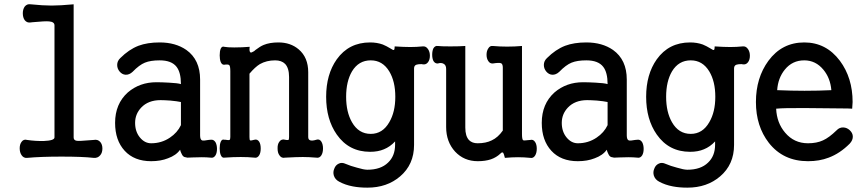

<svg xmlns="http://www.w3.org/2000/svg" viewBox="-20 -738 4040 900"><path d="M235.4 -619.1V-93.8Q235.4 -79.1 185.5 -77.1Q146.5 -76.2 107.4 -82Q90.8 -86.9 81.1 -73.2Q72.3 -61.5 72.3 -43Q72.3 -23.4 81.1 -10.7Q90.8 3.9 107.4 2Q171.9 -3.9 268.6 -3.9Q366.2 -3.9 418.9 2Q438.5 3.9 450.2 -10.7Q460 -22.5 460 -42Q460 -60.5 450.2 -72.3Q438.5 -85.9 418.9 -82L392.6 -80.1Q350.6 -76.2 339.8 -78.1Q325.2 -80.1 325.2 -93.8V-717.8Q260.7 -711.9 221.7 -711.9Q181.6 -711.9 124 -717.8Q106.4 -720.7 95.7 -707Q86.9 -694.3 86.9 -675.8Q86.9 -656.2 95.7 -643.6Q106.4 -629.9 124 -632.8L131.8 -633.8Q193.4 -639.6 210 -637.7Q235.4 -635.7 235.4 -619.1Z M824.2 -36.1Q826.2 -26.4 832 -15.6Q836.9 -4.9 844.7 -2L858.4 1L882.8 0Q912.1 -1 925.8 -1Q948.2 -1 967.8 1Q981.4 3.9 990.2 -9.8Q997.1 -21.5 997.1 -40Q997.1 -58.6 990.2 -71.3Q981.4 -85 967.8 -83L957 -82Q932.6 -77.1 926.8 -80.1Q918 -84 918 -103.5V-365.2Q918 -458 853.5 -503.9Q802.7 -539.1 728.5 -539.1Q670.9 -539.1 628.9 -523.4Q584 -505.9 543.9 -465.8Q529.3 -452.1 529.3 -433.6Q529.3 -416 541 -402.3Q552.7 -388.7 568.4 -387.7Q585.9 -386.7 601.6 -401.4Q632.8 -433.6 659.2 -444.3Q685.5 -455.1 728.5 -455.1Q784.2 -455.1 807.6 -424.8Q828.1 -398.4 828.1 -343.8Q812.5 -348.6 771.5 -350.6Q737.3 -352.5 712.9 -352.5Q634.8 -352.5 579.1 -304.7Q519.5 -251 519.5 -162.1Q519.5 -80.1 564.5 -31.2Q609.4 17.6 688.5 17.6Q733.4 17.6 767.6 3.9Q805.7 -9.8 824.2 -36.1ZM828.1 -151.4Q811.5 -116.2 776.4 -92.8Q737.3 -66.4 688.5 -66.4Q658.2 -66.4 635.7 -93.8Q613.3 -121.1 613.3 -162.1Q613.3 -203.1 641.6 -233.4Q674.8 -268.6 732.4 -268.6Q749 -268.6 778.3 -266.6Q809.6 -263.7 828.1 -259.8Z M1059.6 -404.3V-95.7Q1059.6 -84 1055.7 -82Q1051.8 -80.1 1036.1 -83H1031.2Q1020.5 -86.9 1014.6 -73.2Q1009.8 -61.5 1009.8 -43Q1009.8 -23.4 1014.6 -11.7Q1020.5 2.9 1031.2 1Q1073.2 -2 1108.4 -2Q1143.6 -2 1172.9 1Q1186.5 3.9 1195.3 -10.7Q1202.1 -22.5 1202.1 -42Q1202.1 -61.5 1195.3 -73.2Q1186.5 -86.9 1172.9 -83Q1156.2 -78.1 1152.3 -80.1Q1149.4 -82 1149.4 -95.7V-392.6Q1175.8 -423.8 1198.2 -437.5Q1229.5 -455.1 1269.5 -455.1Q1299.8 -455.1 1316.4 -438.5Q1335 -418.9 1335 -377V-95.7Q1335 -84 1332 -82Q1330.1 -81.1 1321.3 -82L1316.4 -83Q1298.8 -87.9 1289.1 -73.2Q1280.3 -61.5 1281.2 -41Q1281.2 -21.5 1290 -9.8Q1299.8 4.9 1316.4 1Q1372.1 -2 1399.4 -2Q1426.8 -2 1462.9 1Q1477.5 3.9 1486.3 -9.8Q1494.1 -22.5 1494.1 -42Q1494.1 -61.5 1486.3 -74.2Q1477.5 -87.9 1462.9 -83Q1444.3 -77.1 1434.6 -80.1Q1424.8 -83 1424.8 -95.7V-399.4Q1424.8 -468.8 1379.9 -506.8Q1341.8 -539.1 1285.2 -539.1Q1244.1 -539.1 1215.8 -527.3Q1199.2 -520.5 1177.7 -503.9L1170.9 -498L1168.9 -497.1Q1158.2 -490.2 1154.3 -492.2Q1147.5 -495.1 1150.4 -518.6Q1113.3 -515.6 1078.1 -515.6Q1045.9 -515.6 1031.2 -518.6Q1020.5 -522.5 1014.6 -509.8Q1009.8 -498 1009.8 -478.5Q1009.8 -460 1014.6 -447.3Q1020.5 -433.6 1031.2 -434.6Q1049.8 -437.5 1054.7 -432.6Q1059.6 -427.7 1059.6 -404.3Z M1920.9 -58.6V-417Q1920.9 -430.7 1931.6 -434.6Q1938.5 -437.5 1957 -437.5L1960.9 -436.5Q1976.6 -433.6 1986.3 -446.3Q1995.1 -458 1995.1 -476.6Q1995.1 -495.1 1986.3 -507.8Q1976.6 -522.5 1960.9 -520.5Q1933.6 -517.6 1903.3 -517.6Q1873 -517.6 1830.1 -520.5Q1830.1 -504.9 1826.2 -503.9Q1823.2 -502 1810.5 -510.7Q1791 -522.5 1774.4 -529.3Q1747.1 -539.1 1714.8 -539.1Q1615.2 -539.1 1558.6 -460Q1508.8 -389.6 1508.8 -284.2Q1508.8 -178.7 1558.6 -107.4Q1615.2 -26.4 1714.8 -26.4Q1752 -26.4 1779.3 -38.1Q1808.6 -49.8 1832 -75.2V-59.6Q1832 -6.8 1798.8 24.4Q1764.6 57.6 1702.1 57.6Q1685.5 57.6 1653.3 47.9Q1623 40 1600.6 30.3Q1582 21.5 1567.4 29.3Q1552.7 36.1 1546.9 52.7Q1540 68.4 1544.9 85Q1550.8 103.5 1569.3 113.3Q1597.7 128.9 1633.8 135.7Q1664.1 141.6 1702.1 141.6Q1793.9 141.6 1855.5 88.9Q1920.9 33.2 1920.9 -58.6ZM1717.8 -455.1Q1773.4 -455.1 1804.7 -403.3Q1833 -356.4 1833 -284.2Q1833 -212.9 1804.7 -165Q1773.4 -110.4 1717.8 -110.4Q1661.1 -110.4 1629.9 -165Q1602.5 -212.9 1602.5 -284.2Q1602.5 -356.4 1629.9 -403.3Q1661.1 -455.1 1717.8 -455.1Z M2071.3 -415V-142.6Q2071.3 -73.2 2113.3 -27.3Q2155.3 17.6 2219.7 17.6Q2254.9 17.6 2281.2 8.8Q2306.6 0 2325.2 -17.6Q2334 -27.3 2338.9 -21.5Q2341.8 -17.6 2346.7 2Q2380.9 -1 2408.2 -1Q2436.5 -1 2465.8 2Q2479.5 4.9 2488.3 -8.8Q2496.1 -21.5 2496.1 -41Q2496.1 -60.5 2488.3 -72.3Q2479.5 -85.9 2465.8 -82L2455.1 -81.1Q2435.5 -78.1 2431.6 -81.1Q2426.8 -85.9 2426.8 -110.4V-522.5Q2392.6 -519.5 2357.4 -519.5Q2322.3 -519.5 2290 -522.5Q2276.4 -524.4 2268.6 -510.7Q2260.7 -499 2260.7 -481.4Q2260.7 -463.9 2268.6 -452.1Q2276.4 -439.5 2290 -440.4Q2320.3 -445.3 2329.1 -441.4Q2336.9 -437.5 2336.9 -420.9V-126Q2314.5 -93.8 2285.2 -80.1Q2257.8 -66.4 2218.8 -66.4Q2193.4 -66.4 2178.7 -81.1Q2161.1 -99.6 2161.1 -139.6V-522.5Q2133.8 -520.5 2090.8 -520.5Q2045.9 -520.5 2032.2 -522.5Q2019.5 -524.4 2011.7 -511.7Q2005.9 -500 2005.9 -481.4Q2005.9 -463.9 2011.7 -452.1Q2019.5 -439.5 2032.2 -440.4Q2047.9 -445.3 2058.6 -439.5Q2071.3 -433.6 2071.3 -415Z M2824.2 -36.1Q2826.2 -26.4 2832 -15.6Q2836.9 -4.9 2844.7 -2L2858.4 1L2882.8 0Q2912.1 -1 2925.8 -1Q2948.2 -1 2967.8 1Q2981.4 3.9 2990.2 -9.8Q2997.1 -21.5 2997.1 -40Q2997.1 -58.6 2990.2 -71.3Q2981.4 -85 2967.8 -83L2957 -82Q2932.6 -77.1 2926.8 -80.1Q2918 -84 2918 -103.5V-365.2Q2918 -458 2853.5 -503.9Q2802.7 -539.1 2728.5 -539.1Q2670.9 -539.1 2628.9 -523.4Q2584 -505.9 2543.9 -465.8Q2529.3 -452.1 2529.3 -433.6Q2529.3 -416 2541 -402.3Q2552.7 -388.7 2568.4 -387.7Q2585.9 -386.7 2601.6 -401.4Q2632.8 -433.6 2659.2 -444.3Q2685.5 -455.1 2728.5 -455.1Q2784.2 -455.1 2807.6 -424.8Q2828.1 -398.4 2828.1 -343.8Q2812.5 -348.6 2771.5 -350.6Q2737.3 -352.5 2712.9 -352.5Q2634.8 -352.5 2579.1 -304.7Q2519.5 -251 2519.5 -162.1Q2519.5 -80.1 2564.5 -31.2Q2609.4 17.6 2688.5 17.6Q2733.4 17.6 2767.6 3.9Q2805.7 -9.8 2824.2 -36.1ZM2828.1 -151.4Q2811.5 -116.2 2776.4 -92.8Q2737.3 -66.4 2688.5 -66.4Q2658.2 -66.4 2635.7 -93.8Q2613.3 -121.1 2613.3 -162.1Q2613.3 -203.1 2641.6 -233.4Q2674.8 -268.6 2732.4 -268.6Q2749 -268.6 2778.3 -266.6Q2809.6 -263.7 2828.1 -259.8Z M3420.9 -58.6V-417Q3420.9 -430.7 3431.6 -434.6Q3438.5 -437.5 3457 -437.5L3460.9 -436.5Q3476.6 -433.6 3486.3 -446.3Q3495.1 -458 3495.1 -476.6Q3495.1 -495.1 3486.3 -507.8Q3476.6 -522.5 3460.9 -520.5Q3433.6 -517.6 3403.3 -517.6Q3373 -517.6 3330.1 -520.5Q3330.1 -504.9 3326.2 -503.9Q3323.2 -502 3310.5 -510.7Q3291 -522.5 3274.4 -529.3Q3247.1 -539.1 3214.8 -539.1Q3115.2 -539.1 3058.6 -460Q3008.8 -389.6 3008.8 -284.2Q3008.8 -178.7 3058.6 -107.4Q3115.2 -26.4 3214.8 -26.4Q3252 -26.4 3279.3 -38.1Q3308.6 -49.8 3332 -75.2V-59.6Q3332 -6.8 3298.8 24.4Q3264.6 57.6 3202.1 57.6Q3185.5 57.6 3153.3 47.9Q3123 40 3100.6 30.3Q3082 21.5 3067.4 29.3Q3052.7 36.1 3046.9 52.7Q3040 68.4 3044.9 85Q3050.8 103.5 3069.3 113.3Q3097.7 128.9 3133.8 135.7Q3164.1 141.6 3202.1 141.6Q3293.9 141.6 3355.5 88.9Q3420.9 33.2 3420.9 -58.6ZM3217.8 -455.1Q3273.4 -455.1 3304.7 -403.3Q3333 -356.4 3333 -284.2Q3333 -212.9 3304.7 -165Q3273.4 -110.4 3217.8 -110.4Q3161.1 -110.4 3129.9 -165Q3102.5 -212.9 3102.5 -284.2Q3102.5 -356.4 3129.9 -403.3Q3161.1 -455.1 3217.8 -455.1Z M3750 -539.1Q3645.5 -539.1 3582 -453.1Q3523.4 -373 3523.4 -259.8Q3523.4 -146.5 3584 -68.4Q3651.4 17.6 3767.6 17.6Q3821.3 17.6 3864.3 1Q3917 -18.6 3962.9 -64.5Q3978.5 -81.1 3977.5 -99.6Q3976.6 -115.2 3962.9 -127.9Q3950.2 -139.6 3933.6 -140.6Q3915 -141.6 3901.4 -127Q3866.2 -92.8 3837.9 -80.1Q3808.6 -66.4 3767.6 -66.4Q3702.1 -66.4 3660.2 -116.2Q3621.1 -162.1 3618.2 -228.5Q3655.3 -232.4 3760.7 -231.4Q3822.3 -231.4 3954.1 -229.5L3974.6 -228.5L3976.6 -259.8Q3976.6 -373 3917 -453.1Q3852.5 -539.1 3750 -539.1ZM3750 -455.1Q3803.7 -455.1 3839.8 -411.1Q3872.1 -372.1 3877 -315.4Q3818.4 -312.5 3751 -312.5Q3689.5 -312.5 3623 -315.4Q3627 -373 3659.2 -412.1Q3694.3 -455.1 3750 -455.1Z"/></svg>

Font: GungsuhChe
Style: Regular
Weight: 400
Monospace: yes
Version: Version 2.21